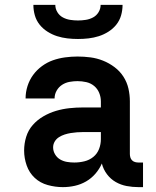

<svg xmlns="http://www.w3.org/2000/svg" viewBox="-20 -760 640 788"><path d="M238 8Q207 8 176 -0.5Q145 -9 122.5 -30Q100 -51 89.5 -81Q79 -111 79 -142Q79 -171 87.5 -198.5Q96 -226 114.5 -247Q133 -268 158 -282.5Q183 -297 210 -305Q237 -313 265 -316Q293 -319 321 -319H394V-344Q394 -362 387 -379Q380 -396 366 -407.5Q352 -419 334 -423Q316 -427 298 -427Q282 -427 265.5 -424Q249 -421 235 -412Q221 -403 212.5 -388Q204 -373 204 -356H85Q85 -382 93 -407Q101 -432 116 -452.5Q131 -473 152 -488.5Q173 -504 197 -512.5Q221 -521 247 -524.5Q273 -528 298 -528Q325 -528 351.5 -524.5Q378 -521 403 -511Q428 -501 450 -484.5Q472 -468 486.5 -445.5Q501 -423 507 -397Q513 -371 513 -344V-128Q513 -121 515 -114Q517 -107 522 -102Q527 -97 534 -95Q541 -93 548 -93H567V8H548Q524 8 500 3.5Q476 -1 455 -13Q434 -25 419 -45Q404 -65 398 -89Q388 -66 371.5 -47Q355 -28 333.5 -15.5Q312 -3 287.5 2.5Q263 8 238 8ZM285 -93Q306 -93 326.5 -98Q347 -103 363 -116Q379 -129 386.5 -148.5Q394 -168 394 -189V-218H321Q308 -218 295.5 -217Q283 -216 270.5 -214Q258 -212 245.5 -208Q233 -204 222 -197Q211 -190 204.5 -179Q198 -168 198 -155Q198 -140 206 -126.5Q214 -113 227 -105.5Q240 -98 255 -95.5Q270 -93 285 -93ZM300 -600Q278 -600 256.5 -602.5Q235 -605 214.5 -611.5Q194 -618 175 -630Q156 -642 142.5 -659Q129 -676 123 -697Q117 -718 117 -740H207Q207 -724 215.5 -710Q224 -696 238 -688.5Q252 -681 268 -678.5Q284 -676 300 -676Q316 -676 332 -678.5Q348 -681 362 -688.5Q376 -696 384.5 -710Q393 -724 393 -740H483Q483 -718 477 -697Q471 -676 457.5 -659Q444 -642 425 -630Q406 -618 385.5 -611.5Q365 -605 343.5 -602.5Q322 -600 300 -600Z"/></svg>

Font: Iosevka Plex Etoile
Style: Bold
Weight: 700
Designer: Belleve Invis
Foundry: Belleve Invis
Version: Version 25.1.1; ttfautohint (v1.8.4)